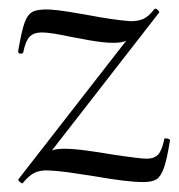

<svg xmlns="http://www.w3.org/2000/svg" viewBox="-20 -416 413 444"><path d="M364 -96Q367 -96 370.5 -94.5Q374 -93 373 -91Q366 -47 359 -27.5Q352 -8 342 -1.5Q332 5 311 5Q275 5 201 -8Q193 -9 155 -15Q117 -21 88 -22Q71 -22 59 -16Q47 -10 33 7L32 8Q29 8 25 4Q21 0 23 -2L272 -322Q263 -317 242 -317Q219 -317 186 -323Q153 -329 148 -330Q97 -341 77 -341Q58 -341 48.5 -331Q39 -321 34 -296Q34 -292 28 -292Q21 -292 22 -298Q30 -345 37 -364Q44 -383 56 -389Q68 -395 95 -394Q113 -393 140.5 -388.5Q168 -384 179 -382Q241 -370 282 -367Q300 -367 312 -372.5Q324 -378 337 -395L339 -396Q342 -396 345.5 -392.5Q349 -389 348 -387L100 -68Q109 -72 129 -72Q149 -72 179 -68Q209 -64 238 -59Q304 -49 319 -49Q337 -49 346 -59Q355 -69 360 -95Q361 -96 364 -96Z"/></svg>

Font: Cormorant Upright
Style: Regular
Weight: 400
Designer: Christian Thalmann (Catharsis Fonts)
Foundry: Catharsis Fonts
Version: Version 3.302